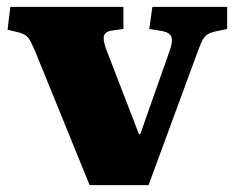

<svg xmlns="http://www.w3.org/2000/svg" viewBox="-20 -537 680 557"><path d="M240 0 82 -388Q70 -417 62 -427.5Q54 -438 34 -443L2 -451L10 -517H338V-453L302 -448Q286 -445 282 -434Q278 -423 287 -397L383 -148H387L473 -392Q482 -418 477 -430.5Q472 -443 450 -447L413 -453L422 -517H639V-453L606 -446Q586 -442 576.5 -433Q567 -424 556 -394L411 0Z"/></svg>

Font: Literata 36pt ExtraBold
Style: Regular
Weight: 800
Designer: Latin by Veronika Burian and Jose Scaglione. Greek by Irene Vlachou. Cyrillic by Vera Evstafieva.
Foundry: TypeTogether
Version: Version 3.002